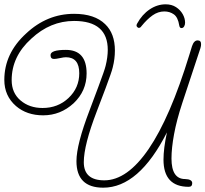

<svg xmlns="http://www.w3.org/2000/svg" viewBox="-60 -839 951 889"><path d="M418 30Q294 30 294 -93Q294 -170 355 -329Q381 -398 396 -438.5Q411 -479 418.5 -500.5Q426 -522 429 -534Q434 -554 436.5 -573Q439 -592 439 -608Q439 -742 283 -742Q173 -742 85 -660Q-6 -578 -6 -468Q-6 -409 35 -374Q76 -339 137 -339Q208 -339 257 -385Q307 -432 307 -500Q307 -574 245 -574Q236 -574 217.5 -570Q199 -566 190 -566Q174 -566 174 -584Q174 -608 245 -608Q341 -608 341 -499Q341 -418 281 -361Q220 -305 140 -305Q64 -305 14 -348Q-40 -395 -40 -469Q-40 -592 61 -684Q158 -775 283 -775Q378 -775 427 -727Q472 -684 472 -605Q472 -566 462 -527Q459 -514 451 -491.5Q443 -469 428.5 -429.5Q414 -390 388 -323Q328 -167 328 -88Q328 -4 423 -4Q529 -4 628.5 -149.5Q728 -295 817 -586L829 -625Q838 -652 855 -652Q871 -652 871 -635Q871 -631 870.5 -626.5Q870 -622 868 -616L784 -362Q758 -283 746 -218Q734 -153 734 -105Q734 -10 797 -10Q830 -9 830 9Q830 26 814 26Q697 26 697 -100Q697 -126 701 -157.5Q705 -189 713 -226Q583 30 418 30ZM780 -709Q772 -709 770 -721Q764 -759 745 -772.5Q726 -786 701 -786Q672 -786 646.5 -768Q621 -750 595 -718Q590 -710 583 -710Q578 -710 574 -715.5Q570 -721 575 -730Q598 -772 633 -795.5Q668 -819 707 -819Q735 -819 755 -806Q775 -793 786 -773.5Q797 -754 797 -734Q797 -724 792.5 -716.5Q788 -709 780 -709Z"/></svg>

Font: Send Flowers
Style: Regular
Weight: 400
Designer: Robert E. Leuschke
Foundry: Robert E. Leuschke
Version: Version 1.010; ttfautohint (v1.8.4.7-5d5b)